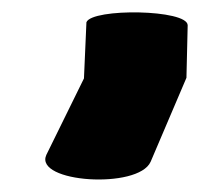

<svg xmlns="http://www.w3.org/2000/svg" viewBox="-20 -184 345 311"><path d="M55 67C35 112 204 123 224 78L282 -58L284 -143C284 -169 129 -171 120 -148L116 -57Z"/></svg>

Font: Lilita 2
Style: Regular
Weight: 400
Designer: Juan Montoreano
Foundry: Juan Montoreano
Version: Version 2.001